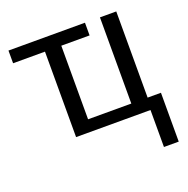

<svg xmlns="http://www.w3.org/2000/svg" viewBox="-129 -651 950 972"><g transform="rotate(-20 345.5 -165.0)"><path d="M18.6 -528.8V-460.4H190.4V0H591.3V199.2H670.9V-64H599.1V-528.3H511.2V-64H278.3V-460.4H430.7V-528.8Z"/></g></svg>

Font: Arimo
Style: Regular
Weight: 400
Designer: Steve Matteson
Foundry: Monotype Imaging Inc.
Version: Version 1.32